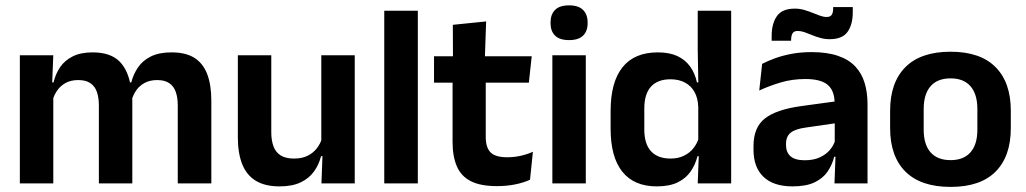

<svg xmlns="http://www.w3.org/2000/svg" viewBox="-20 -702 3927 735"><path d="M789 0H660.5V-298Q660.5 -328 653 -349.8Q645.5 -371.5 628.2 -383.5Q611 -395.5 581.5 -395.5Q554.5 -395.5 534.5 -385Q514.5 -374.5 502 -356.8Q489.5 -339 483.5 -316.5L469.5 -386.5H482.5Q490.5 -418 508.5 -444.2Q526.5 -470.5 557.8 -486Q589 -501.5 637 -501.5Q690.5 -501.5 723.8 -480.8Q757 -460 773 -418.8Q789 -377.5 789 -316.5ZM184 0H56V-490.5H184L179 -366L184 -360.5ZM486.5 0H358.5V-298Q358.5 -328 351 -349.8Q343.5 -371.5 326.2 -383.5Q309 -395.5 279.5 -395.5Q252 -395.5 232.2 -385Q212.5 -374.5 199.8 -356.8Q187 -339 181 -316.5L161 -386.5H185Q192.5 -419 210.2 -445Q228 -471 258.5 -486.2Q289 -501.5 334.5 -501.5Q403 -501.5 437.8 -466.5Q472.5 -431.5 481.5 -364.5Q483.5 -354.5 485 -341.2Q486.5 -328 486.5 -316.5Z M890.5 -490.5H1018.5V-195.5Q1018.5 -165 1026.8 -142.2Q1035 -119.5 1054.2 -107.2Q1073.5 -95 1106 -95Q1135.5 -95 1157 -105.5Q1178.5 -116 1192.5 -133.8Q1206.5 -151.5 1213 -173.5L1233 -104H1209Q1201 -72 1182.2 -45.8Q1163.5 -19.5 1131.2 -4Q1099 11.5 1050.5 11.5Q994.5 11.5 959.2 -10Q924 -31.5 907.2 -73.5Q890.5 -115.5 890.5 -177ZM1210 -490.5H1338V0H1210.5L1215 -119L1210 -129.5Z M1579.5 0H1451V-661H1579.5Z M1882.5 10.5Q1820 10.5 1782.8 -8.2Q1745.5 -27 1729 -65Q1712.5 -103 1712.5 -158.5V-444.5H1839.5V-177.5Q1839.5 -137.5 1857.8 -118.8Q1876 -100 1922 -100Q1949 -100 1974 -105.8Q1999 -111.5 2020 -121L2009 -14Q1984 -2.5 1951.8 4Q1919.5 10.5 1882.5 10.5ZM2004.5 -385.5H1641.5V-486.5H2015.5ZM1836 -477H1714L1713.5 -607L1841 -620Z M2222.5 0H2094.5V-490.5H2222.5ZM2158.5 -548.5Q2122 -548.5 2104.8 -565.8Q2087.5 -583 2087.5 -613.5V-616Q2087.5 -646.5 2104.8 -664Q2122 -681.5 2158.5 -681.5Q2194.5 -681.5 2212 -664Q2229.5 -646.5 2229.5 -616V-613.5Q2229.5 -582.5 2212 -565.5Q2194.5 -548.5 2158.5 -548.5Z M2494 11.5Q2407.5 11.5 2362.5 -44.5Q2317.5 -100.5 2317.5 -209.5V-277Q2317.5 -387.5 2363 -444.5Q2408.5 -501.5 2498.5 -501.5Q2542.5 -501.5 2572.8 -487.5Q2603 -473.5 2621.8 -447.5Q2640.5 -421.5 2648 -386.5H2685.5L2653 -291.5Q2652 -326 2638.8 -349.8Q2625.5 -373.5 2602 -386Q2578.5 -398.5 2546.5 -398.5Q2498 -398.5 2472.2 -370.5Q2446.5 -342.5 2446.5 -287V-206Q2446.5 -151 2472.2 -123Q2498 -95 2547.5 -95Q2575.5 -95 2597.5 -105.5Q2619.5 -116 2634.2 -134.2Q2649 -152.5 2655.5 -175.5L2686 -104H2650Q2642 -72 2624 -45.8Q2606 -19.5 2574.5 -4Q2543 11.5 2494 11.5ZM2779 0H2651L2655.5 -120L2653 -148.5V-349L2653.5 -369.5L2651 -510V-661H2779Z M3301 0H3174.5L3179 -120L3175.5 -131V-284.5L3175 -306.5Q3175 -354.5 3148.8 -377Q3122.5 -399.5 3063 -399.5Q3012.5 -399.5 2968.2 -386.2Q2924 -373 2886.5 -355.5L2897.5 -457.5Q2919.5 -469 2947.8 -479.2Q2976 -489.5 3011 -496Q3046 -502.5 3086.5 -502.5Q3146.5 -502.5 3188 -488.2Q3229.5 -474 3254.2 -447.5Q3279 -421 3290 -384.2Q3301 -347.5 3301 -303ZM3014 11.5Q2941 11.5 2902.8 -25Q2864.5 -61.5 2864.5 -129V-143Q2864.5 -214.5 2908.5 -248.8Q2952.5 -283 3048 -296L3187 -315L3194.5 -232.5L3066.5 -214Q3024.5 -208.5 3006.8 -194Q2989 -179.5 2989 -151.5V-146.5Q2989 -119 3006.2 -103.8Q3023.5 -88.5 3060.5 -88.5Q3093.5 -88.5 3117 -99Q3140.5 -109.5 3155.8 -126.8Q3171 -144 3177.5 -165.5L3195.5 -102H3173.5Q3165.5 -70.5 3147.8 -44.8Q3130 -19 3098 -3.8Q3066 11.5 3014 11.5ZM3156 -552Q3138 -552 3121.2 -556.5Q3104.5 -561 3089 -567.5Q3073.5 -574 3059.8 -578.8Q3046 -583.5 3034 -583.5Q3020 -583.5 3014.5 -575.2Q3009 -567 3008.5 -550.5V-546H2934V-564Q2934 -611.5 2954 -640.2Q2974 -669 3022.5 -669Q3041.5 -669 3058.5 -664Q3075.5 -659 3090.8 -652.8Q3106 -646.5 3119.5 -641.8Q3133 -637 3144.5 -637Q3158.5 -637 3164 -645.5Q3169.5 -654 3169.5 -670V-675H3244.5V-655.5Q3244.5 -608 3224.5 -580Q3204.5 -552 3156 -552Z M3619 13.5Q3505 13.5 3446.2 -45Q3387.5 -103.5 3387.5 -211.5V-278Q3387.5 -386.5 3446.2 -445.2Q3505 -504 3619 -504Q3732.5 -504 3791 -445.2Q3849.5 -386.5 3849.5 -278V-211.5Q3849.5 -103.5 3791.2 -45Q3733 13.5 3619 13.5ZM3619 -89Q3669 -89 3695.2 -119Q3721.5 -149 3721.5 -205V-284.5Q3721.5 -341.5 3695.2 -371.8Q3669 -402 3619 -402Q3568.5 -402 3542.2 -371.8Q3516 -341.5 3516 -284.5V-205Q3516 -149 3542.2 -119Q3568.5 -89 3619 -89Z"/></svg>

Font: Anek Devanagari SemiBold
Style: Regular
Weight: 600
Designer: Kailash Malviya (Devanagari) & Yesha Goshar (Latin)
Foundry: Ek Type
Version: Version 1.003